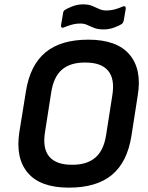

<svg xmlns="http://www.w3.org/2000/svg" viewBox="-20 -849 678 881"><path d="M296 12Q165 12 107.5 -56Q50 -124 69 -244L99 -430Q118 -550 188.5 -608.5Q259 -667 385 -667Q516 -667 574 -599Q632 -531 612 -411L583 -225Q564 -105 493.5 -46.5Q423 12 296 12ZM309 -93Q377 -92 416.5 -125Q456 -158 467 -230L495 -409Q508 -486 476.5 -524Q445 -562 373 -562Q304 -563 265 -530Q226 -497 215 -425L187 -246Q174 -169 205.5 -131Q237 -93 309 -93ZM455 -714Q430 -714 413 -720.5Q396 -727 381.5 -734Q367 -741 349 -741Q328 -741 308.5 -735.5Q289 -730 273 -723Q267 -720 263 -723Q259 -726 260 -733L269 -786Q270 -798 277 -803Q289 -811 312.5 -820Q336 -829 361 -829Q386 -829 403 -822Q420 -815 434.5 -808Q449 -801 467 -801Q489 -801 508.5 -806.5Q528 -812 543 -819Q550 -822 554 -819Q558 -816 557 -809L548 -756Q546 -745 539 -739Q527 -731 503.5 -722.5Q480 -714 455 -714Z"/></svg>

Font: Sofia Sans
Style: Bold Italic
Weight: 700
Italic angle: -9°
Designer: Botio Nikoltchev, Ani Petrova
Foundry: lettersoup
Version: Version 4.101; ttfautohint (v1.8.4.7-5d5b)